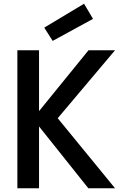

<svg xmlns="http://www.w3.org/2000/svg" viewBox="-20 -1008 646 1028"><path d="M217 -860 430 -988 478 -907 262 -789ZM73 -739H189V-413L454 -739H596L289 -375L596 0H453L189 -331V0H73Z"/></svg>

Font: Involve SemiBold
Style: Regular
Weight: 600
Designer: Stefan Peev
Foundry: Context Ltd.
Version: Version 1.001